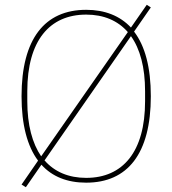

<svg xmlns="http://www.w3.org/2000/svg" viewBox="-20 -751 720 802"><path d="M340 12C513 12 610 -109 610 -349C610 -469 586 -559 540 -619L610 -720L593 -731L527 -636C481 -685 418 -710 340 -710C167 -710 70 -589 70 -349C70 -230 94 -140 139 -80L70 20L88 31L153 -63C198 -13 261 12 340 12ZM94 -328V-370C94 -581 187 -690 340 -690C413 -690 472 -665 514 -617L152 -98C115 -152 94 -229 94 -328ZM586 -370V-328C586 -117 493 -8 340 -8C267 -8 208 -33 166 -81L527 -600C565 -547 586 -470 586 -370Z"/></svg>

Font: IBM Plex Arabic Thin
Style: Regular
Weight: 100
Designer: Mike Abbink, Paul van der Laan, Pieter van Rosmalen, Wael Morcos, Khajak Apelian
Foundry: Bold Monday
Version: Version 1.0